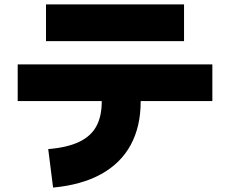

<svg xmlns="http://www.w3.org/2000/svg" viewBox="-20 -780 1040 868"><path d="M940 -489V-323H60V-489ZM220 68 198 -106Q284 -113 337.5 -138.5Q391 -164 415.5 -209Q440 -254 440 -321V-424H616V-321Q616 -208 571 -125Q526 -42 437.5 7Q349 56 220 68ZM812 -760V-594H188V-760Z"/></svg>

Font: Murecho Thin Black
Style: Regular
Weight: 900
Version: Version 1.010